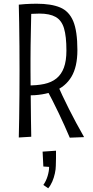

<svg xmlns="http://www.w3.org/2000/svg" viewBox="-20 -734 502 1032"><path d="M128 -221 124 -275Q177 -274 217 -282.5Q257 -291 283.5 -312.5Q310 -334 323.5 -370.5Q337 -407 337 -462Q337 -539 324 -582Q311 -625 279 -643Q247 -661 192 -661Q172 -661 149.5 -659.5Q127 -658 100 -654L81 -709Q99 -711 115 -712Q131 -713 147 -713.5Q163 -714 177 -714Q255 -714 303 -694Q351 -674 373.5 -620.5Q396 -567 396 -465Q396 -375 364 -321.5Q332 -268 272 -244.5Q212 -221 128 -221ZM81 5Q82 -37 83 -97Q84 -157 84.5 -225Q85 -293 85 -355Q85 -418 84.5 -485Q84 -552 83 -611Q82 -670 81 -709L149 -701Q148 -679 147.5 -644.5Q147 -610 146 -569.5Q145 -529 144.5 -489Q144 -449 144 -414Q144 -379 144 -356Q144 -325 144.5 -280.5Q145 -236 145.5 -186Q146 -136 146.5 -87.5Q147 -39 148 1ZM355 6Q327 -60 295.5 -126Q264 -192 226 -263L283 -292Q314 -221 351 -147.5Q388 -74 432 3ZM239 278 213 260Q228 239 236 212Q244 185 244 163L213 161L209 81L281 76Q281 96 281 116.5Q281 137 280 157Q280 175 275 198Q270 221 261 242Q252 263 239 278Z"/></svg>

Font: Truculenta Light
Style: Regular
Weight: 300
Version: Version 1.002